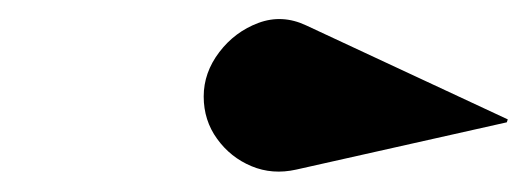

<svg xmlns="http://www.w3.org/2000/svg" viewBox="-20 -854 541 197"><path d="M284 -680Q259.5 -674.5 238 -683.5Q216.5 -692.5 202.8 -711.5Q189 -730.5 189 -755Q189 -779.5 205 -800.5Q221 -821.5 245.2 -830.5Q269.5 -839.5 294 -828L501 -731.5L500 -728.5Z"/></svg>

Font: Bodoni* 72pt Fatface
Style: Italic
Weight: 900
Italic angle: -13°
Version: Version 2.3